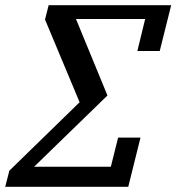

<svg xmlns="http://www.w3.org/2000/svg" viewBox="-40 -718 678 738"><path d="M-4 -62 266 -325 133 -643 147 -698H618L574 -522H488L518 -645H252L373 -351L91 -77H386L414 -189H500L453 0H-20Z"/></svg>

Font: IBM Plex Serif Medm
Style: Italic
Weight: 500
Italic angle: -14°
Designer: Mike Abbink, Paul van der Laan, Pieter van Rosmalen
Foundry: Bold Monday
Version: Version 3.001